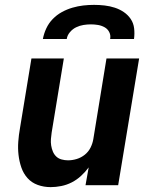

<svg xmlns="http://www.w3.org/2000/svg" viewBox="-20 -760 640 788"><path d="M188 8Q160 8 135 -1Q110 -10 93 -29Q76 -48 67.5 -73Q59 -98 56 -124.5Q53 -151 55 -178.5Q57 -206 62 -234L109 -520H242L192 -216Q190 -203 189 -189.5Q188 -176 190 -163Q192 -150 197 -138Q202 -126 211 -117.5Q220 -109 233 -105.5Q246 -102 259 -102Q277 -102 295 -107.5Q313 -113 328 -125Q343 -137 351.5 -154Q360 -171 363 -189L417 -520H551L465 0H331L344 -73Q330 -54 312.5 -38Q295 -22 274.5 -11.5Q254 -1 231.5 3.5Q209 8 188 8ZM156 -600Q160 -622 170 -643.5Q180 -665 196.5 -682Q213 -699 234 -710.5Q255 -722 277.5 -728.5Q300 -735 322 -737.5Q344 -740 366 -740Q388 -740 409.5 -737.5Q431 -735 451 -728.5Q471 -722 488 -710.5Q505 -699 516.5 -682Q528 -665 530.5 -643.5Q533 -622 530 -600H432Q435 -615 428.5 -628Q422 -641 409.5 -648Q397 -655 382.5 -657.5Q368 -660 353 -660Q338 -660 322.5 -657.5Q307 -655 292.5 -648Q278 -641 267 -628Q256 -615 254 -600Z"/></svg>

Font: Iosevka SS04 XBd Ex Obl
Style: Regular
Weight: 800
Width: 7
Italic angle: -9°
Monospace: yes
Designer: Belleve Invis
Foundry: Belleve Invis
Version: Version 19.0.0; ttfautohint (v1.8.4)